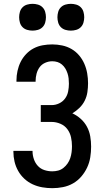

<svg xmlns="http://www.w3.org/2000/svg" viewBox="-20 -975 540 1003"><path d="M253 8Q227 8 201 3.5Q175 -1 151 -12Q127 -23 107.5 -41Q88 -59 75 -82Q62 -105 56 -130.5Q50 -156 50 -182V-187H150V-184Q150 -164 157 -143.5Q164 -123 178 -108Q192 -93 212 -86.5Q232 -80 253 -80Q269 -80 284 -84Q299 -88 311.5 -98Q324 -108 333 -121Q342 -134 347 -149Q352 -164 354 -180Q356 -196 356 -211Q356 -235 351 -258Q346 -281 332 -300Q318 -319 295.5 -328.5Q273 -338 250 -338H193V-426H250Q270 -426 289 -435Q308 -444 320 -460.5Q332 -477 336 -497.5Q340 -518 340 -538Q340 -552 338.5 -565.5Q337 -579 332.5 -592.5Q328 -606 321 -617.5Q314 -629 303.5 -638Q293 -647 280 -651Q267 -655 253 -655Q234 -655 216 -647Q198 -639 187 -624Q176 -609 171 -590Q166 -571 166 -552V-548H66V-555Q66 -580 71.5 -605Q77 -630 88 -652Q99 -674 116.5 -692.5Q134 -711 156 -722.5Q178 -734 203 -738.5Q228 -743 253 -743Q279 -743 305 -737.5Q331 -732 353.5 -719Q376 -706 393 -686Q410 -666 420.5 -642Q431 -618 435.5 -592Q440 -566 440 -540Q440 -517 436.5 -493.5Q433 -470 422.5 -449Q412 -428 395 -411.5Q378 -395 358 -383Q382 -372 402 -354Q422 -336 434.5 -312.5Q447 -289 451.5 -262.5Q456 -236 456 -209Q456 -181 451.5 -153Q447 -125 435 -99.5Q423 -74 404.5 -52.5Q386 -31 361.5 -17Q337 -3 309 2.5Q281 8 253 8ZM350 -815Q336 -815 322 -819Q308 -823 298 -833Q288 -843 284 -857Q280 -871 280 -885Q280 -899 284 -913Q288 -927 298 -937Q308 -947 322 -951Q336 -955 350 -955Q364 -955 378 -951Q392 -947 402 -937Q412 -927 416 -913Q420 -899 420 -885Q420 -871 416 -857Q412 -843 402 -833Q392 -823 378 -819Q364 -815 350 -815ZM150 -815Q136 -815 122 -819Q108 -823 98 -833Q88 -843 84 -857Q80 -871 80 -885Q80 -899 84 -913Q88 -927 98 -937Q108 -947 122 -951Q136 -955 150 -955Q164 -955 178 -951Q192 -947 202 -937Q212 -927 216 -913Q220 -899 220 -885Q220 -871 216 -857Q212 -843 202 -833Q192 -823 178 -819Q164 -815 150 -815Z"/></svg>

Font: Iosevka Semibold
Style: Regular
Weight: 600
Monospace: yes
Designer: Belleve Invis
Foundry: Belleve Invis
Version: Version 33.2.3; ttfautohint (v1.8.4)